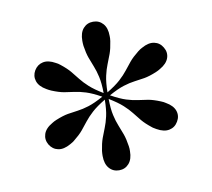

<svg xmlns="http://www.w3.org/2000/svg" viewBox="-66 -834 763 691"><g transform="rotate(-10 316.0 -488.5)"><path d="M366 -278Q366 -249 352 -233Q338 -217 316 -217Q294 -217 280 -233Q266 -249 266 -278Q266 -282.5 266.2 -287Q266.5 -291.5 267 -296.5Q271 -323.5 277.5 -341.5Q284 -359.5 291 -376.5Q298 -393.5 303.2 -416.5Q308.5 -439.5 309 -476.5Q277.5 -457.5 260 -441.5Q242.5 -425.5 231.2 -411Q220 -396.5 207.8 -381.8Q195.5 -367 174 -350Q170 -346.5 166.2 -344.5Q162.5 -342.5 158.5 -340Q133 -325.5 112.8 -329.8Q92.5 -334 81 -353Q70 -372 76.5 -392Q83 -412 108.5 -426.5Q112.5 -429 116.2 -431Q120 -433 125 -435Q150.5 -445.5 169.2 -448.8Q188 -452 206.2 -454.2Q224.5 -456.5 247 -463.5Q269.5 -470.5 302 -488.5Q269.5 -506.5 247 -513.5Q224.5 -520.5 206.2 -522.8Q188 -525 169.2 -528.2Q150.5 -531.5 125 -542Q120 -544 116.2 -546.2Q112.5 -548.5 108.5 -550.5Q83 -565 76.5 -585Q70 -605 81 -624Q92.5 -643 112.8 -647.2Q133 -651.5 158.5 -637Q162.5 -635 166.2 -632.8Q170 -630.5 174 -627Q195.5 -610 207.8 -595.2Q220 -580.5 231.2 -566Q242.5 -551.5 260 -535.5Q277.5 -519.5 309 -500.5Q308.5 -537.5 303.2 -560.5Q298 -583.5 291 -600.5Q284 -617.5 277.5 -635.5Q271 -653.5 267 -680.5Q266.5 -686 266.2 -690.2Q266 -694.5 266 -699Q266 -728.5 280 -744.2Q294 -760 316 -760Q338 -760 352 -744.2Q366 -728.5 366 -699Q366 -694.5 366 -690.2Q366 -686 365 -680.5Q361 -653.5 354.5 -635.5Q348 -617.5 341 -600.5Q334 -583.5 328.8 -560.5Q323.5 -537.5 323 -500.5Q354.5 -519.5 372 -535.5Q389.5 -551.5 400.8 -566Q412 -580.5 424.2 -595.2Q436.5 -610 458 -627Q462 -630.5 466 -632.8Q470 -635 473.5 -637Q499 -651.5 519.5 -647.2Q540 -643 551 -624Q562.5 -605 555.8 -585Q549 -565 523.5 -550.5Q520 -548.5 516 -546.2Q512 -544 507 -542Q481.5 -531.5 462.8 -528.2Q444 -525 425.8 -522.8Q407.5 -520.5 385 -513.5Q362.5 -506.5 330 -488.5Q362.5 -470.5 385 -463.5Q407.5 -456.5 425.8 -454.2Q444 -452 462.8 -448.8Q481.5 -445.5 507 -435Q512 -433 516 -431Q520 -429 523.5 -426.5Q549 -412 555.8 -392Q562.5 -372 551 -353Q540 -334 519.5 -329.8Q499 -325.5 473.5 -340Q470 -342.5 466 -344.5Q462 -346.5 458 -350Q436.5 -367 424.2 -381.8Q412 -396.5 400.8 -411Q389.5 -425.5 372 -441.5Q354.5 -457.5 323 -476.5Q323.5 -439.5 328.8 -416.5Q334 -393.5 341 -376.5Q348 -359.5 354.5 -341.5Q361 -323.5 365 -296.5Q366 -291.5 366 -287Q366 -282.5 366 -278Z"/></g></svg>

Font: Bodoni Moda 16pt
Style: Regular
Weight: 400
Version: Version 2.3